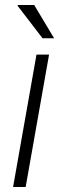

<svg xmlns="http://www.w3.org/2000/svg" viewBox="-20 -743 246 763"><path d="M32 0 125 -526H175L82 0ZM149 -591 50 -720 51 -723H116L195 -591Z"/></svg>

Font: Archivo SemiExpanded Thin
Style: Italic
Weight: 250
Width: 6
Italic angle: -10°
Designer: Hector Gatti
Foundry: Omnibus-Type
Version: Version 2.001